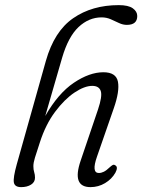

<svg xmlns="http://www.w3.org/2000/svg" viewBox="-20 -740 569 768"><path d="M139.5 -170.5Q126 -130 119.8 -109.5Q113.5 -89 113.5 -75.5Q113.5 -61 116.8 -51.2Q120 -41.5 120 -29Q120 -11.5 104.2 -1.5Q88.5 8.5 64.5 8.5Q39 8.5 35.5 -10Q32 -28.5 47 -82.5L163.5 -496.5Q197 -615 272.8 -667.2Q348.5 -719.5 455 -719.5Q493.5 -719.5 511.2 -706.8Q529 -694 529 -676Q529 -640.5 487.5 -640.5Q471.5 -640.5 455.8 -648Q440 -655.5 423 -663Q406 -670.5 386.5 -670.5Q335.5 -670.5 294.2 -631.8Q253 -593 228.5 -509L161 -276Q212.5 -366.5 275.2 -408.8Q338 -451 393.5 -451Q444.5 -451 451.8 -413Q459 -375 435 -306.5L368 -113.5Q345 -48 375.5 -48Q385 -48 395.2 -53Q405.5 -58 419 -71Q425.5 -77 430.5 -79.8Q435.5 -82.5 440.5 -79Q454 -72.5 441.5 -49Q427 -23.5 400.2 -7.5Q373.5 8.5 342 8.5Q266.5 8.5 302.5 -97L372 -302Q390 -355.5 383 -376Q376 -396.5 349 -396.5Q318 -396.5 278 -369.8Q238 -343 200.2 -292.5Q162.5 -242 139.5 -170.5Z"/></svg>

Font: Fraunces 72pt SuperSoft Light
Style: Italic
Weight: 300
Italic angle: -16°
Version: Version 1.000;[b76b70a41]